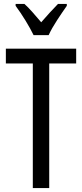

<svg xmlns="http://www.w3.org/2000/svg" viewBox="-20 -963 421 983"><path d="M232 0H148V-638H10V-714H370V-638H232ZM152 -783Q136 -816 111 -857Q86 -898 60 -933V-943H105Q124 -926 146.5 -900.5Q169 -875 191 -849Q217 -879 234.5 -898Q252 -917 277 -943H322V-933Q300 -902 272.5 -860Q245 -818 229 -783Z"/></svg>

Font: Noto Sans Thai ExtCond
Style: Regular
Weight: 400
Width: 2
Designer: Monotype Design Team
Foundry: Monotype Imaging Inc.
Version: Version 2.002; ttfautohint (v1.8.4.7-5d5b)